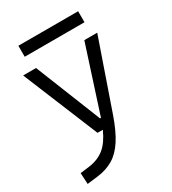

<svg xmlns="http://www.w3.org/2000/svg" viewBox="-218 -797 1022 1144"><g transform="rotate(-30 293.0 -225.5)"><path d="M40.5 234.4 36.6 157.7 101.6 149.4Q163.1 140.6 205.3 106.7Q247.6 72.8 280.3 0H243.7L30.8 -517.6H119.6L299.8 -66.9H306.2Q306.6 -68.4 307.1 -70.3L451.7 -517.6H540.5L377 -45.9Q344.7 46.9 308.1 103.8Q271.5 160.6 224.4 189.2Q177.2 217.8 113.3 225.6ZM94.7 -609.4V-685.1H505.9V-609.4Z"/></g></svg>

Font: CaskaydiaMono NF SemiLight
Style: Regular
Weight: 350
Designer: Aaron Bell
Foundry: Saja Typeworks
Version: Version 2111.001; ttfautohint (v1.8.4);Nerd Fonts 3.1.1